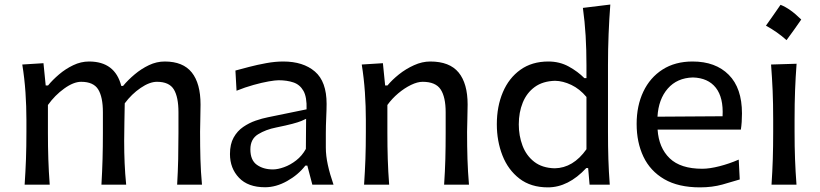

<svg xmlns="http://www.w3.org/2000/svg" viewBox="-20 -809 3590 841"><path d="M755.9 0Q759.3 -58.1 760.5 -111.8Q761.7 -165.5 761.7 -227.5V-317.4Q761.7 -383.8 741.5 -417.2Q721.2 -450.7 667.5 -450.7Q635.3 -450.7 595.9 -423.8Q556.6 -397 526.4 -356.4Q525.9 -322.3 524.9 -274.4Q523.9 -226.6 523.9 -191.9Q523.9 -140.1 525.9 -94.5Q527.8 -48.8 532.7 0H424.3Q427.7 -58.1 429.2 -111.8Q430.7 -165.5 430.7 -227.5V-317.4Q430.7 -383.8 410.2 -417.2Q389.6 -450.7 335.4 -450.7Q302.2 -450.7 261.2 -421.1Q220.2 -391.6 189.9 -349.1V-227.5Q189.9 -165.5 191.7 -111.8Q193.4 -58.1 197.8 0H87.9Q91.8 -58.1 93.8 -112.3Q95.7 -166.5 95.7 -231.9V-284.7Q95.7 -342.8 91.6 -404.3Q87.4 -465.8 77.6 -526.4L170.4 -532.2L180.2 -434.6H190.4Q210.4 -459 238.8 -483.2Q267.1 -507.3 300.8 -523.4Q334.5 -539.6 370.1 -539.6Q483.9 -539.6 511.2 -432.6H519Q541 -459 570.1 -483.4Q599.1 -507.8 632.6 -523.7Q666 -539.6 701.7 -539.6Q781.7 -539.6 820.1 -491.5Q858.4 -443.4 858.4 -351.1Q858.4 -316.9 857.4 -286.4Q856.4 -255.9 856.4 -231.9Q856.4 -166.5 857.9 -112.3Q859.4 -58.1 864.7 0Z M1141.1 11.2Q1066.4 11.2 1026.9 -30.3Q987.3 -71.8 987.3 -134.3Q987.3 -177.7 1003.4 -206.5Q1019.5 -235.4 1045.2 -252.9Q1070.8 -270.5 1099.6 -280.5Q1128.4 -290.5 1153.8 -295.4L1322.8 -330.1Q1324.7 -383.8 1309.1 -411.1Q1293.5 -438.5 1265.1 -448Q1236.8 -457.5 1200.2 -457.5Q1186 -457.5 1156.7 -452.4Q1127.4 -447.3 1090.6 -437Q1053.7 -426.8 1016.1 -411.6L1011.2 -500Q1036.1 -506.8 1071.8 -516.1Q1107.4 -525.4 1146.5 -532.5Q1185.5 -539.6 1220.7 -539.6Q1308.1 -539.6 1359.4 -495.6Q1410.6 -451.7 1410.6 -354Q1410.6 -330.1 1408.9 -293.7Q1407.2 -257.3 1407.2 -224.1V-162.6Q1407.2 -127 1416 -86.7Q1424.8 -46.4 1440.9 0H1348.1L1326.2 -83.5H1317.4Q1286.1 -43 1237.5 -15.9Q1189 11.2 1141.1 11.2ZM1175.3 -66.9Q1196.8 -66.9 1224.1 -76.7Q1251.5 -86.4 1277.3 -106.4Q1303.2 -126.5 1319.8 -156.7L1320.8 -288.6Q1312.5 -284.2 1299.3 -278.8Q1286.1 -273.4 1260.5 -266.6Q1234.9 -259.8 1189.5 -250.5Q1144.5 -241.7 1110.6 -220.9Q1076.7 -200.2 1076.7 -154.8Q1076.7 -107.4 1105 -87.2Q1133.3 -66.9 1175.3 -66.9Z M1574.7 0Q1578.6 -58.1 1580.6 -112.3Q1582.5 -166.5 1582.5 -231.9V-284.7Q1582.5 -342.8 1578.4 -404.3Q1574.2 -465.8 1564.5 -526.4L1657.2 -532.2L1667 -434.6H1677.2Q1697.3 -459 1727.5 -483.2Q1757.8 -507.3 1793.5 -523.4Q1829.1 -539.6 1864.7 -539.6Q1949.2 -539.6 1988.8 -491.5Q2028.3 -443.4 2028.3 -351.1Q2028.3 -316.9 2027.1 -286.4Q2025.9 -255.9 2025.9 -231.9Q2025.9 -166.5 2027.6 -112.3Q2029.3 -58.1 2034.2 0H1925.3Q1929.2 -58.1 1930.7 -111.8Q1932.1 -165.5 1932.1 -227.5V-317.4Q1932.1 -383.8 1910.2 -417.2Q1888.2 -450.7 1831.1 -450.7Q1808.6 -450.7 1780.3 -437Q1752 -423.3 1724.6 -400.4Q1697.3 -377.4 1676.8 -349.1V-227.5Q1676.8 -165.5 1678.5 -111.8Q1680.2 -58.1 1684.6 0Z M2379.9 11.7Q2305.2 11.7 2255.4 -26.6Q2205.6 -64.9 2180.9 -127.9Q2156.2 -190.9 2156.2 -264.6Q2156.2 -342.8 2182.6 -405Q2209 -467.3 2259.5 -503.4Q2310.1 -539.6 2381.8 -539.6Q2431.2 -539.6 2471.2 -517.6Q2511.2 -495.6 2539.6 -466.8H2548.8V-523.9Q2548.8 -590.3 2545.2 -652.3Q2541.5 -714.4 2533.2 -774.4L2653.3 -789.1Q2648.4 -725.1 2645.8 -659.7Q2643.1 -594.2 2643.1 -523.9V-231.9Q2643.1 -166.5 2644.8 -112.3Q2646.5 -58.1 2650.9 0H2562.5L2556.2 -72.8H2547.9Q2469.2 11.7 2379.9 11.7ZM2409.7 -71.8Q2490.7 -73.2 2548.8 -155.3V-384.3Q2519.5 -419.4 2482.7 -437Q2445.8 -454.6 2411.1 -455.1Q2357.4 -453.6 2322.3 -428Q2287.1 -402.3 2269.8 -359.6Q2252.4 -316.9 2252.4 -264.2Q2252.4 -214.4 2268.8 -170.9Q2285.2 -127.4 2320.1 -100.3Q2355 -73.2 2409.7 -71.8Z M3046.4 11.7Q2951.2 11.7 2889.6 -24.2Q2828.1 -60.1 2798.3 -122.8Q2768.6 -185.5 2768.6 -266.1Q2768.6 -345.7 2797.9 -407.5Q2827.1 -469.2 2882.1 -504.4Q2937 -539.6 3013.7 -539.6Q3114.3 -539.6 3172.1 -481.4Q3230 -423.3 3230 -312Q3230 -272.5 3225.1 -241.2H2860.4Q2865.7 -161.6 2913.3 -115.7Q2960.9 -69.8 3056.2 -69.8Q3087.9 -69.8 3131.1 -80.8Q3174.3 -91.8 3215.8 -109.9L3220.2 -22.9Q3189 -13.2 3144.3 -0.7Q3099.6 11.7 3046.4 11.7ZM3145 -299.8Q3149.4 -381.3 3115.5 -424.6Q3081.5 -467.8 3015.1 -469.7Q2945.8 -467.8 2905 -421.1Q2864.3 -374.5 2859.9 -297.9Z M3398.9 -787.9Q3440.8 -771.8 3489.6 -723.4Q3474.1 -700.9 3458.2 -678.6Q3442.4 -656.3 3425.2 -633.2Q3384.4 -669.7 3335 -696.6Q3351.6 -720.2 3367.2 -742.2Q3382.8 -764.3 3398.9 -787.9ZM3359.4 0Q3363.3 -58.1 3365 -112.3Q3366.7 -166.5 3366.7 -231.9V-284.7Q3366.7 -356 3364.3 -412.4Q3361.8 -468.8 3357.4 -526.4L3469.2 -529.8Q3464.8 -470.7 3462.6 -414.1Q3460.4 -357.4 3460.4 -284.7V-231.9Q3460.4 -166.5 3462.4 -112.3Q3464.4 -58.1 3468.8 0Z"/></svg>

Font: Pinar-DS2-FD Medium
Style: Regular
Weight: 500
Designer: Amin Abedi
Version: Version 3.000